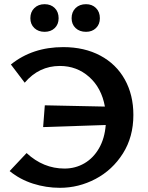

<svg xmlns="http://www.w3.org/2000/svg" viewBox="-20 -890 708 917"><path d="M125 -803Q125 -833 144 -851.5Q163 -870 193 -870Q223 -870 241.5 -851.5Q260 -833 260 -803Q260 -774 241.5 -756Q223 -738 193 -738Q163 -738 144 -756Q125 -774 125 -803ZM322 -803Q322 -833 341 -851.5Q360 -870 391 -870Q420 -870 438.5 -851.5Q457 -833 457 -803Q457 -774 438.5 -756Q420 -738 391 -738Q360 -738 341 -756Q322 -774 322 -803ZM617 -341Q617 -236 567 -157Q517 -78 436.5 -35.5Q356 7 266 7Q200 7 137.5 -13Q75 -33 26 -73L107 -159Q187 -85 288 -85Q340 -85 383 -110Q426 -135 453 -182Q480 -229 485 -293L186 -283L194 -387L481 -381Q465 -470 406 -522.5Q347 -575 266 -575Q166 -575 98 -495L32 -582Q135 -665 282 -665Q383 -665 459 -624.5Q535 -584 576 -510.5Q617 -437 617 -341Z"/></svg>

Font: Ysabeau SC
Style: Bold
Weight: 700
Designer: Christian Thalmann (Catharsis Fonts)
Version: Version 0.003